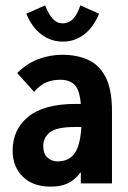

<svg xmlns="http://www.w3.org/2000/svg" viewBox="-20 -683 478 715"><path d="M169 12Q102 12 64.5 -25.5Q27 -63 27 -122Q27 -201 85.5 -248.5Q144 -296 261 -296Q269 -296 281 -296Q276 -351 256.5 -368.5Q237 -386 205 -386Q177 -386 154 -377Q131 -368 107 -341L44 -411Q79 -446 122 -462.5Q165 -479 212 -479Q265 -479 306.5 -461Q348 -443 372.5 -397.5Q397 -352 397 -268V0H281V-42Q259 -13 233 -0.5Q207 12 169 12ZM141 -139Q141 -111 156.5 -96.5Q172 -82 195 -82Q236 -82 257.5 -111.5Q279 -141 283 -210Q276 -210 269.5 -210Q263 -210 258 -210Q190 -210 165.5 -190Q141 -170 141 -139ZM279 -663 349 -632Q328 -581 293 -554.5Q258 -528 214 -528Q170 -528 134.5 -554.5Q99 -581 78 -632L148 -663Q161 -630 176.5 -613Q192 -596 214 -596Q258 -596 279 -663Z"/></svg>

Font: Inconsolata SemiCondensed ExtraBold
Style: Regular
Weight: 800
Width: 4
Monospace: yes
Designer: Raph Levien, Cyreal, Brenton Simpson
Foundry: Raph Levien, Cyreal, Google
Version: Version 3.100; ttfautohint (v1.8.4.7-5d5b)